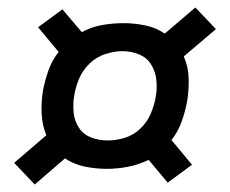

<svg xmlns="http://www.w3.org/2000/svg" viewBox="-20 -597 616 514"><path d="M73 -103 154 -173Q178 -157 207 -151Q236 -145 266 -145Q294 -145 322.5 -150.5Q351 -156 378 -169L429 -108L494 -156L439 -222Q457 -245 466.5 -272Q476 -299 481 -326Q486 -357 485 -388Q484 -419 472 -446L558 -519L503 -577L421 -507Q398 -523 369 -529Q340 -535 310 -535Q282 -535 253.5 -530Q225 -525 199 -511L147 -572L82 -524L137 -458Q119 -435 109.5 -408Q100 -381 95 -354Q90 -323 91.5 -292.5Q93 -262 104 -235L18 -161ZM268 -221Q245 -221 224 -229Q203 -237 191 -255.5Q179 -274 177 -297Q175 -320 179 -343Q183 -366 192.5 -388Q202 -410 220.5 -427.5Q239 -445 262.5 -452.5Q286 -460 308 -460Q331 -460 352 -451.5Q373 -443 384.5 -424.5Q396 -406 398.5 -383.5Q401 -361 397 -338Q393 -315 383.5 -292.5Q374 -270 355.5 -252.5Q337 -235 314 -228Q291 -221 268 -221Z"/></svg>

Font: Iosevka Sparkle
Style: Italic
Weight: 400
Italic angle: -9°
Designer: Belleve Invis
Foundry: Belleve Invis
Version: Version 4.5.0; ttfautohint (v1.8.3)